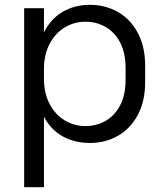

<svg xmlns="http://www.w3.org/2000/svg" viewBox="-20 -588 675 795"><path d="M581 -316V-248Q581 -169 550.5 -112Q520 -55 468 -25.5Q416 4 353 4H352Q289 4 239.5 -23.5Q190 -51 162 -105V187H80V-554H162V-454Q190 -510 239.5 -539Q289 -568 352 -568H353Q416 -568 468 -538.5Q520 -509 550.5 -452Q581 -395 581 -316ZM334 -498H333Q288 -498 249 -475Q210 -452 186 -407.5Q162 -363 162 -300V-264Q162 -201 186 -156.5Q210 -112 249 -89Q288 -66 333 -66H334Q380 -66 418 -88Q456 -110 478 -153Q500 -196 500 -258V-306Q500 -368 478 -411Q456 -454 418 -476Q380 -498 334 -498Z"/></svg>

Font: Kakao Big Sans
Style: Regular
Weight: 400
Designer: Park Young-rak; Lee Sang-min; Kim Jung-jin; Min Bon; Park Min-gyu;
Foundry: Kakao Corporation
Version: Version 2.003